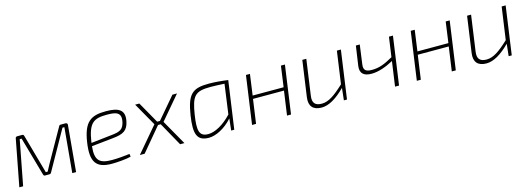

<svg xmlns="http://www.w3.org/2000/svg" viewBox="-3 -1169 5100 1856"><g transform="rotate(-15 2547.0 -241.0)"><path d="M628 -482H579C570 -482 563 -478 560 -469L377 -145C364 -122 353 -100 340 -76L321 -75C315 -98 309 -120 302 -143L211 -467C209 -476 204 -482 195 -482H145C133 -482 126 -476 125 -465L36 0H74L160 -449H179L289 -61C292 -52 296 -46 305 -46H350C359 -46 364 -50 369 -59L588 -449H607L566 0H604L646 -463C647 -474 639 -482 628 -482Z M1034 -494C883 -494 811 -450 781 -247C754 -62 800 12 960 12C1015 12 1111 4 1152 -8L1148 -36C1103 -30 1028 -23 971 -23C848 -23 802 -59 817 -202L1034 -225C1138 -235 1182 -261 1200 -344C1226 -460 1160 -494 1034 -494ZM1161 -347C1145 -284 1116 -267 1035 -258L821 -234C821 -238 821 -241 822 -244C851 -430 903 -459 1036 -459C1124 -459 1185 -447 1161 -347Z M1743 -482H1697L1515 -268H1487L1366 -482H1324L1455 -251L1242 0H1290L1487 -235H1514L1645 0H1688L1546 -250Z M2063 -494C1899 -494 1847 -449 1815 -244C1787 -64 1811 12 1931 12C2001 12 2095 -34 2169 -118L2156 0H2187L2255 -479C2190 -488 2124 -494 2063 -494ZM2170 -157C2090 -71 2001 -24 1936 -24C1843 -24 1831 -83 1855 -239C1884 -423 1917 -459 2072 -459C2112 -459 2153 -457 2211 -454Z M2783 -482 2754 -273H2444L2473 -482H2433L2365 0H2405L2439 -241H2749L2715 0H2755L2823 -482Z M3343 -482 3297 -157C3203 -69 3139 -24 3071 -24C3004 -24 2976 -55 2987 -127L3037 -482H2997L2946 -121C2934 -35 2973 12 3060 12C3131 12 3209 -33 3297 -121L3284 0H3315L3383 -482Z M3864 -482 3836 -284C3753 -237 3697 -214 3623 -214C3560 -214 3538 -234 3546 -291L3572 -482H3533L3504 -283C3495 -214 3531 -178 3612 -179C3676 -179 3752 -204 3831 -247L3796 0H3836L3904 -482Z M4432 -482 4403 -273H4093L4122 -482H4082L4014 0H4054L4088 -241H4398L4364 0H4404L4472 -482Z M4992 -482 4946 -157C4852 -69 4788 -24 4720 -24C4653 -24 4625 -55 4636 -127L4686 -482H4646L4595 -121C4583 -35 4622 12 4709 12C4780 12 4858 -33 4946 -121L4933 0H4964L5032 -482Z"/></g></svg>

Font: Exo 2 Extra Light
Style: Italic
Weight: 250
Italic angle: -8°
Designer: Natanael Gama
Version: Version 1.001;PS 001.001;hotconv 1.0.88;makeotf.lib2.5.64775